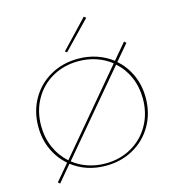

<svg xmlns="http://www.w3.org/2000/svg" viewBox="-132 -1010 1058 1159"><g transform="rotate(-15 397.0 -431.0)"><path d="M345 -717 334 -726 498 -899 511 -889ZM733 -330Q733 -235 689.5 -158.5Q646 -82 569 -38.5Q492 5 396 5Q274 5 185 -64L100 37L88 27L173 -74Q120 -120 90.5 -185Q61 -250 61 -328Q61 -423 104.5 -499.5Q148 -576 225 -619.5Q302 -663 398 -663Q459 -663 513 -645Q567 -627 611 -593L694 -691L706 -680L623 -582Q675 -537 704 -472Q733 -407 733 -330ZM184 -86 600 -580Q559 -613 507 -630.5Q455 -648 397 -648Q306 -648 233.5 -607Q161 -566 120 -493Q79 -420 79 -329Q79 -255 106.5 -192.5Q134 -130 184 -86ZM715 -329Q715 -402 688 -464Q661 -526 612 -569L196 -76Q236 -44 287.5 -26.5Q339 -9 397 -9Q488 -9 560.5 -50.5Q633 -92 674 -165Q715 -238 715 -329Z"/></g></svg>

Font: Ysabeau Infant Thin
Style: Regular
Weight: 200
Designer: Christian Thalmann (Catharsis Fonts)
Version: Version 0.003